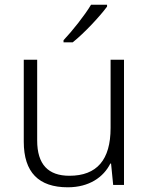

<svg xmlns="http://www.w3.org/2000/svg" viewBox="-20 -879 636 816"><path d="M435 -851V-859H367C341 -815 287 -747 250 -708V-699H289C339 -739 405 -810 435 -851ZM507 -625H450V-335C450 -200 392 -132 275 -132C185 -132 138 -180 138 -282V-625H81V-277C81 -146 145 -83 268 -83C359 -83 420 -126 449 -184H452L461 -93H507Z"/></svg>

Font: Noto Sans Telugu UI Light
Style: Regular
Weight: 300
Designer: Jelle Bosma - Monotype Design Team
Foundry: Monotype Imaging Inc.
Version: Version 2.005